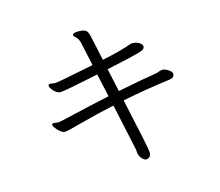

<svg xmlns="http://www.w3.org/2000/svg" viewBox="-109 -861 1218 1065"><g transform="rotate(-15 500.0 -328.0)"><path d="M568 -285Q708 -313 840 -330L854 -333Q872 -339 872 -355V-360Q869 -371 850.5 -382.5Q832 -394 820 -393.5Q808 -393 800 -389.5Q792 -386 784 -384Q716 -374 556 -342L527 -475Q681 -508 710.5 -517Q740 -526 746 -532Q752 -538 752 -546V-548Q751 -558 735.5 -568.5Q720 -579 693 -579L687 -578Q628 -556 515 -532Q508 -567 498.5 -609.5Q489 -652 483.5 -677.5Q478 -703 466 -711.5Q454 -720 423.5 -720Q393 -720 391 -709V-707Q391 -700 397.5 -696Q404 -692 411.5 -680.5Q419 -669 422 -658L452 -519Q242 -476 225 -476L198 -480Q187 -480 187 -470Q187 -464 195 -452Q203 -440 216 -430Q229 -420 242 -420Q255 -420 306.5 -430Q358 -440 388.5 -446.5Q419 -453 440 -457Q461 -461 464 -462L493 -329Q354 -299 275 -280Q196 -261 187 -261L162 -264Q150 -264 150 -256.5Q150 -249 160 -236Q170 -223 183.5 -212Q197 -201 210 -201Q223 -201 315 -226Q407 -251 506 -272L563 -7Q565 3 564.5 11Q564 19 570 32.5Q576 46 586.5 55Q597 64 604.5 64Q612 64 622.5 57.5Q633 51 633 29.5Q633 8 568 -285Z"/></g></svg>

Font: LXGW WenKai Mono TC
Style: Regular
Weight: 400
Designer: LXGW / Fontworks Inc.
Foundry: LXGW / Fontworks Inc.
Version: Version 1.330